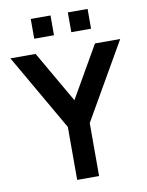

<svg xmlns="http://www.w3.org/2000/svg" viewBox="-98 -983 808 1053"><g transform="rotate(-10 306.0 -457.0)"><path d="M464 -803.5H354V-913.5H464ZM0 -720H140.5L306 -433L471 -720H611.5L367 -295V0H245V-295ZM147.5 -803.5V-913.5H257.5V-803.5Z"/></g></svg>

Font: Vortex Mix
Style: Bold
Weight: 700
Designer: Mikhail Sharanda
Foundry: Mikhail Sharanda
Version: Version 4.504;Glyphs 3.1.2 (3151)